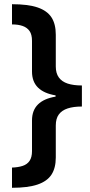

<svg xmlns="http://www.w3.org/2000/svg" viewBox="-20 -734 429 912"><path d="M37 62Q66 61 87.5 54Q109 47 120.5 30Q132 13 132 -16V-162Q132 -210 160.5 -238Q189 -266 244 -275V-281Q189 -290 160.5 -318Q132 -346 132 -394V-540Q132 -570 120.5 -586.5Q109 -603 88 -610.5Q67 -618 37 -618V-714Q114 -714 159 -698.5Q204 -683 224.5 -651.5Q245 -620 245 -569V-418Q245 -386 259.5 -366Q274 -346 301.5 -337Q329 -328 369 -328V-228Q329 -228 301.5 -219Q274 -210 259.5 -190.5Q245 -171 245 -138V14Q245 64 224.5 95.5Q204 127 158.5 142.5Q113 158 37 158Z"/></svg>

Font: Noto Sans Thai SemiBold
Style: Regular
Weight: 600
Version: Version 2.001